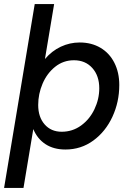

<svg xmlns="http://www.w3.org/2000/svg" viewBox="-29 -720 639 940"><path d="M141 -700H236L191 -431Q225 -471 269 -491.5Q313 -512 361 -512Q419 -512 463 -486Q507 -460 531 -412.5Q555 -365 555 -304Q555 -221 521.5 -148.5Q488 -76 428 -32Q368 12 291 12Q234 12 194 -14Q154 -40 134 -88L86 200H-9ZM273 -75Q326 -75 368 -105.5Q410 -136 433.5 -185.5Q457 -235 457 -288Q457 -349 423 -387Q389 -425 333 -425Q281 -425 241 -393Q201 -361 179.5 -310.5Q158 -260 158 -206Q158 -147 189.5 -111Q221 -75 273 -75Z"/></svg>

Font: Oak Sans Medium
Style: Italic
Weight: 500
Italic angle: -9.49998°
Foundry: Erik Kennedy, Walven
Version: Version 1.000